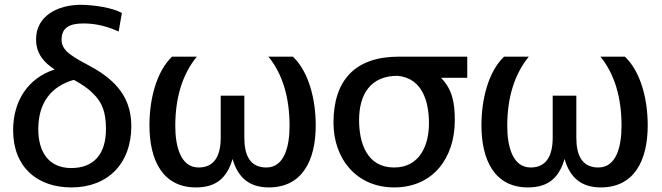

<svg xmlns="http://www.w3.org/2000/svg" viewBox="-20 -779 2803 813"><path d="M282.7 14.6C436 14.6 536.1 -85.9 536.1 -245.1C536.1 -387.2 443.8 -456.1 346.2 -507.3C306.6 -527.8 278.8 -545.9 262.7 -561C249 -575.2 240.7 -590.8 240.7 -609.9C240.7 -662.1 273.4 -679.7 334.5 -679.7C388.2 -679.7 438 -666 482.4 -645.5L496.1 -724.1C455.6 -746.6 379.9 -757.8 322.8 -758.8C219.7 -758.3 132.8 -708.5 132.8 -613.3C132.3 -550.8 167 -513.7 211.4 -484.9C101.1 -449.2 35.6 -354.5 35.6 -228C35.6 -70.8 137.7 14.6 282.7 14.6ZM372.6 -384.3C413.6 -346.2 428.7 -302.2 428.7 -232.4C428.7 -128.9 379.4 -67.4 281.2 -67.4C185.1 -67.9 142.1 -136.7 142.1 -232.4C142.1 -345.2 198.2 -414.1 292.5 -440.9C323.7 -423.8 351.6 -406.2 372.6 -384.3Z M809.6 14.6C897.5 14.6 941.4 -27.3 964.8 -106C987.3 -26.4 1036.6 14.6 1118.2 14.6C1259.3 14.6 1316.9 -98.6 1316.9 -248.5C1316.9 -358.9 1287.1 -476.1 1220.2 -539.1H1116.7C1177.2 -464.8 1206.1 -365.2 1206.1 -246.1C1206.1 -160.6 1185.1 -69.8 1107.9 -69.8C1038.6 -69.8 1014.6 -121.6 1014.6 -196.3V-374H914.6V-196.3C914.6 -121.6 889.2 -69.8 821.3 -69.8C743.7 -69.8 722.2 -161.1 722.2 -246.1C722.2 -365.2 752.4 -464.8 813.5 -539.1H708.5C642.1 -475.6 612.8 -358.9 612.8 -248.5C612.8 -100.6 668.9 14.6 809.6 14.6Z M1648.9 14.6C1815.4 14.6 1905.8 -112.3 1905.8 -269C1905.8 -345.7 1895 -400.9 1847.2 -449.7H1958.5V-539.1H1668.5C1482.4 -539.1 1392.1 -438 1392.1 -259.3C1392.1 -105.5 1490.7 14.6 1648.9 14.6ZM1648.9 -69.8C1533.7 -69.8 1500.5 -173.3 1500.5 -270.5C1500.5 -380.4 1549.8 -458 1663.1 -458C1770 -448.2 1796.4 -346.2 1796.4 -256.8C1796.4 -163.1 1756.8 -69.8 1648.9 -69.8Z M2215.3 14.6C2303.2 14.6 2347.2 -27.3 2370.6 -106C2393.1 -26.4 2442.4 14.6 2523.9 14.6C2665 14.6 2722.7 -98.6 2722.7 -248.5C2722.7 -358.9 2692.9 -476.1 2626 -539.1H2522.5C2583 -464.8 2611.8 -365.2 2611.8 -246.1C2611.8 -160.6 2590.8 -69.8 2513.7 -69.8C2444.3 -69.8 2420.4 -121.6 2420.4 -196.3V-374H2320.3V-196.3C2320.3 -121.6 2294.9 -69.8 2227.1 -69.8C2149.4 -69.8 2127.9 -161.1 2127.9 -246.1C2127.9 -365.2 2158.2 -464.8 2219.2 -539.1H2114.3C2047.9 -475.6 2018.6 -358.9 2018.6 -248.5C2018.6 -100.6 2074.7 14.6 2215.3 14.6Z"/></svg>

Font: Winston Medium
Style: Regular
Weight: 500
Designer: Vernon Adams, Kim Jin-seong, David Berlow, Cristiano Sobral
Foundry: The Winston Project Authors
Version: Version 3.004